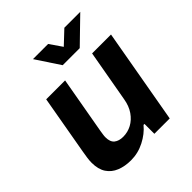

<svg xmlns="http://www.w3.org/2000/svg" viewBox="-200 -856 1002 1002"><g transform="rotate(-45 300.5 -355.0)"><path d="M193.2 12.2Q148.3 12.2 113.1 -2Q77.9 -16.3 58.1 -46.2Q38.2 -76.2 38.2 -124.3Q38.2 -141.4 40.9 -159.6Q43.6 -177.8 47.1 -198.3L104.8 -526.2H244.3L188.3 -209.8Q186.5 -197.7 184.9 -187.4Q183.2 -177 183.2 -167.3Q183.2 -132.9 201.5 -118.2Q219.8 -103.5 250.9 -103.5Q284.7 -103.5 314.1 -119.3Q343.5 -135.1 364.5 -165.4Q385.4 -195.8 392.5 -238.1L443.6 -526.2H583.1L490.1 0.2H376.7V-72.7H369.7Q339.7 -36.1 292.5 -12Q245.4 12.2 193.2 12.2ZM553.4 -723.4 417.4 -591.2H291.6L204.3 -723.4H316.2L385.6 -622.7H329.1L436 -723.4Z"/></g></svg>

Font: Archivo Variable SemiBold
Style: Italic
Weight: 600
Italic angle: -10°
Designer: Hector Gatti
Foundry: Omnibus-Type
Version: Version 2.001